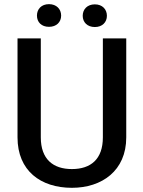

<svg xmlns="http://www.w3.org/2000/svg" viewBox="-20 -896 691 926"><path d="M476.1 -710.9V-233.4C476.1 -128.4 418 -80.6 326.7 -80.6C235.8 -80.6 176.8 -128.4 176.8 -233.4V-710.9H64.5V-233.4C64.5 -72.3 176.3 9.8 326.7 9.8C471.2 9.8 588.9 -72.3 588.9 -233.4V-710.9ZM158.2 -820.8C158.2 -789.6 179.7 -766.6 216.3 -766.6C252.4 -766.6 274.9 -789.6 274.9 -820.8C274.9 -852.1 252.4 -876 216.3 -876C179.7 -876 158.2 -852.1 158.2 -820.8ZM378.9 -819.8C378.9 -789.1 400.9 -765.6 437.5 -765.6C473.6 -765.6 495.6 -789.1 495.6 -819.8C495.6 -851.1 473.6 -875 437.5 -875C400.9 -875 378.9 -851.1 378.9 -819.8Z"/></svg>

Font: Bert Sans Medium
Style: Regular
Weight: 500
Designer: Christian Robertson (Google), Cristiano Sobral
Foundry: Google, Cristiano Sobral
Version: Version 3.101